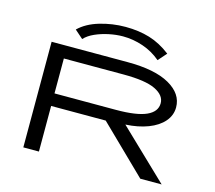

<svg xmlns="http://www.w3.org/2000/svg" viewBox="-113 -954 1226 1094"><g transform="rotate(15 500.0 -407.0)"><path d="M112 0V-623H560Q722 -623 808 -574Q894 -525 894 -445Q894 -398 862 -361Q830 -324 772.5 -302Q715 -280 640 -276L928 0H802L526 -269H204V0ZM204 -343H566Q688 -343 745.5 -369Q803 -395 803 -445Q803 -492 744.5 -520.5Q686 -549 556 -549H204ZM276 -683 227 -726Q272 -770 346 -792Q420 -814 498 -814Q576 -814 640.5 -794.5Q705 -775 766 -728L722 -678Q675 -718 616.5 -738Q558 -758 498 -758Q458 -758 415 -749Q372 -740 335 -723.5Q298 -707 276 -683Z"/></g></svg>

Font: Inconsolata UltraExpanded
Style: Regular
Weight: 400
Width: 9
Monospace: yes
Designer: Raph Levien, Cyreal, Brenton Simpson
Foundry: Raph Levien, Cyreal, Google
Version: Version 3.000; ttfautohint (v1.8.2.53-6de2)